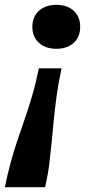

<svg xmlns="http://www.w3.org/2000/svg" viewBox="-29 -580 391 795"><path d="M-9 195H158Q170 141 175.5 95.5Q181 50 185 7Q189 -36 193.5 -81.5Q198 -127 205 -179.5Q212 -232 226 -297H132Q119 -234 104 -183Q89 -132 73.5 -87.5Q58 -43 43.5 0Q29 43 16 90Q3 137 -9 195ZM105 -469Q105 -511 132.5 -535.5Q160 -560 204 -560Q249 -560 276 -535.5Q303 -511 303 -469Q303 -427 276 -402.5Q249 -378 204 -378Q160 -378 132.5 -402.5Q105 -427 105 -469Z"/></svg>

Font: Roboto Serif 20pt SemiBold
Style: Italic
Weight: 600
Italic angle: -10°
Version: Version 1.007